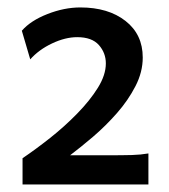

<svg xmlns="http://www.w3.org/2000/svg" viewBox="-20 -823 450 511"><path d="M375 -414.6V-332H40V-401.9Q74.7 -425.3 113.3 -455.8Q151.9 -486.3 185.5 -520.8Q219.2 -555.2 240.5 -589.4Q261.7 -623.5 261.7 -654.3Q261.7 -682.1 243.2 -703.1Q224.6 -724.1 185.5 -724.1Q153.8 -724.1 118.7 -707.5Q83.5 -690.9 60.5 -665L38.1 -741.2Q61.5 -768.1 106.2 -785.6Q150.9 -803.2 193.8 -803.2Q268.1 -803.2 314 -767.3Q359.9 -731.4 359.9 -669.9Q359.9 -631.3 340.6 -593.8Q321.3 -556.2 291.3 -522Q261.2 -487.8 227.8 -459.2Q194.3 -430.7 166.5 -409.7H256.8Q307.6 -409.7 331.1 -410.4Q354.5 -411.1 375 -414.6Z"/></svg>

Font: Andika
Style: Bold
Weight: 700
Designer: Victor Gaultney, Annie Olsen, Julie Remington, Don Collingsworth, Eric Hays, Becca Hirsbrunner
Foundry: SIL International
Version: Version 6.101